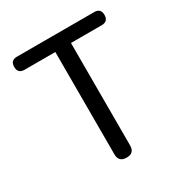

<svg xmlns="http://www.w3.org/2000/svg" viewBox="-170 -861 940 989"><g transform="rotate(-30 299.5 -366.5)"><path d="M253 -327V-46C253 -15 269 0 300 0C331 0 346 -15 346 -46V-655H529C555 -655 568 -668 568 -694C568 -720 555 -733 529 -733H299H70C44 -733 31 -720 31 -694C31 -668 44 -655 70 -655H253Z"/></g></svg>

Font: GenSenRounded2 TW R
Style: Regular
Weight: 400
Version: Version 2.100;PS 2.1;hotconv 16.6.51;makeotf.lib2.5.65220 DE